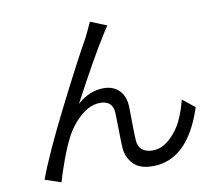

<svg xmlns="http://www.w3.org/2000/svg" viewBox="-87 -892 1174 1028"><g transform="rotate(-10 500.0 -378.0)"><path d="M464.8 -788.1 553.7 -752Q542 -737.3 522.5 -704.1Q456.1 -600.6 331.1 -365.2Q397.5 -424.8 475.6 -424.8Q526.4 -424.8 558.6 -393.1Q590.8 -361.3 592.8 -303.7Q593.8 -284.2 594.2 -216.3Q594.7 -148.4 596.7 -121.1Q598.6 -85.9 620.1 -68.4Q641.6 -50.8 675.8 -50.8Q727.5 -50.8 771 -90.8Q814.5 -130.9 838.4 -181.6Q862.3 -232.4 877 -292L943.4 -239.3Q855.5 32.2 663.1 32.2Q590.8 32.2 556.6 -5.4Q522.5 -43 519.5 -93.8Q517.6 -125 516.6 -191.9Q515.6 -258.8 514.6 -282.2Q511.7 -350.6 443.4 -350.6Q387.7 -350.6 335.4 -304.2Q283.2 -257.8 251 -193.4Q229.5 -152.3 203.1 -80.1Q176.8 -7.8 166 32.2L79.1 2.9Q127 -127.9 245.1 -361.8Q363.3 -595.7 428.7 -710.9Q432.6 -719.7 445.3 -745.6Q458 -771.5 464.8 -788.1Z"/></g></svg>

Font: GenEi Gothic M Regular
Style: Regular
Weight: 400
Designer: o_tamon (Modified); [Source Han Sans]
Ryoko NISHIZUKA  (kana & ideographs); Paul D. Hunt (Latin, Greek & Cyrillic); Wenl
Version: Version 1.1a;Original Version 1.004